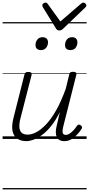

<svg xmlns="http://www.w3.org/2000/svg" viewBox="-20 -1068 686 1476"><path d="M181 17Q141 17 113 -2Q85 -21 76.5 -60.5Q68 -100 84 -163L168 -495Q171 -506 177.5 -510.5Q184 -515 198 -515Q213 -515 219.5 -509.5Q226 -504 223 -492L138 -161Q127 -119 129 -90.5Q131 -62 146.5 -47.5Q162 -33 193 -33Q224 -33 260.5 -52.5Q297 -72 336 -113.5Q375 -155 413 -222.5Q451 -290 486 -387L512 -495Q515 -508 521.5 -512Q528 -516 542 -516Q557 -516 563.5 -510.5Q570 -505 567 -494L468 -102Q462 -78 461 -62.5Q460 -47 466 -39Q472 -31 484 -31Q501 -31 516.5 -41.5Q532 -52 546 -67.5Q560 -83 572 -101Q577 -109 584 -110Q591 -111 600 -105Q609 -99 610.5 -92.5Q612 -86 608 -79Q596 -59 576 -36.5Q556 -14 530.5 1.5Q505 17 475 17Q452 17 437.5 8.5Q423 0 416 -15.5Q409 -31 409 -53Q409 -75 416 -102L440 -206Q409 -144 375 -101.5Q341 -59 306.5 -33Q272 -7 240 5Q208 17 181 17ZM294 -683Q276 -683 264.5 -692.5Q253 -702 253 -722Q253 -746 267 -764Q281 -782 308 -782Q326 -782 337.5 -772Q349 -762 349 -742Q349 -719 335 -701Q321 -683 294 -683ZM521 -683Q502 -683 491 -692.5Q480 -702 480 -722Q480 -746 494 -764Q508 -782 534 -782Q553 -782 564 -772Q575 -762 575 -742Q575 -719 561.5 -701Q548 -683 521 -683ZM621 -1048Q629 -1048 636.5 -1041Q644 -1034 644 -1026Q644 -1021 641.5 -1017.5Q639 -1014 635 -1010L465 -847Q457 -839 450.5 -836.5Q444 -834 435 -834Q428 -834 422 -837Q416 -840 411 -848L310 -1012Q308 -1016 306.5 -1020Q305 -1024 305 -1027Q305 -1036 313.5 -1042Q322 -1048 329 -1048Q336 -1048 339.5 -1045.5Q343 -1043 347 -1038L444 -903L601 -1038Q607 -1043 611.5 -1045.5Q616 -1048 621 -1048ZM0 378H646V388H0ZM0 -20H646V0H0ZM0 -505H646V-500H0ZM0 -898H646V-888H0Z"/></svg>

Font: Playwrite DE SAS Guides
Style: Regular
Weight: 400
Designer: Veronika Burian, José Scaglione
Foundry: TypeTogether
Version: Version 1.003